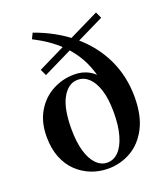

<svg xmlns="http://www.w3.org/2000/svg" viewBox="-152 -936 920 1058"><g transform="rotate(-20 308.0 -407.5)"><path d="M300 16Q249 16 202.5 -2Q156 -20 119 -55Q82 -90 61 -143Q40 -196 40 -264Q40 -350 76 -411Q112 -472 171.5 -504Q231 -536 299 -536Q359 -536 402.5 -504Q446 -472 469 -410L436 -399Q425 -491 392 -563Q359 -635 299.5 -693Q240 -751 148 -798L164 -831Q290 -786 381.5 -709.5Q473 -633 522 -530.5Q571 -428 571 -306Q571 -197 533.5 -125.5Q496 -54 434.5 -19Q373 16 300 16ZM307 -17Q345 -17 373.5 -46.5Q402 -76 418 -132Q434 -188 434 -265Q434 -346 417 -398Q400 -450 372 -476Q344 -502 307 -502Q253 -502 218 -441Q183 -380 183 -259Q183 -183 198.5 -129Q214 -75 242.5 -46Q271 -17 307 -17ZM153 -586 136 -623 530 -816 547 -779Z"/></g></svg>

Font: Noto Serif TC
Style: Bold
Weight: 700
Designer: Ryoko NISHIZUKA 西塚涼子 (kana & ideographs); Frank Grießhammer (Latin, Greek & Cyrillic); Wenlong ZHANG 张文龙 (bopomofo); San
Foundry: Adobe
Version: Version 2.002-H1;hotconv 1.1.0;makeotfexe 2.6.0